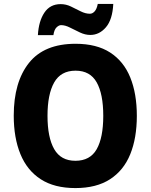

<svg xmlns="http://www.w3.org/2000/svg" viewBox="-20 -948 768 978"><path d="M677 -358Q677 -245 643.5 -162.5Q610 -80 540.5 -35Q471 10 364 10Q257 10 187.5 -35Q118 -80 84 -163Q50 -246 50 -359Q50 -530 127.5 -627.5Q205 -725 365 -725Q472 -725 541 -680.5Q610 -636 643.5 -553.5Q677 -471 677 -358ZM222 -358Q222 -248 256 -188.5Q290 -129 364 -129Q439 -129 472.5 -188Q506 -247 506 -358Q506 -469 472.5 -528.5Q439 -588 365 -588Q290 -588 256 -528Q222 -468 222 -358ZM173 -769Q177 -840 206 -883.5Q235 -927 289 -927Q316 -927 341 -915Q366 -903 390.5 -890.5Q415 -878 438 -878Q451 -878 462 -890Q473 -902 478 -928H557Q553 -848 519.5 -809Q486 -770 440 -770Q414 -770 387.5 -782.5Q361 -795 336.5 -807.5Q312 -820 291 -820Q280 -820 268 -808.5Q256 -797 252 -769Z"/></svg>

Font: Noto Sans Tamil SemiCondensed ExtraBold
Style: Regular
Weight: 800
Width: 4
Designer: Jelle Bosma - Monotype Design Team
Foundry: Monotype Imaging Inc.
Version: Version 2.004; ttfautohint (v1.8.4.7-5d5b)